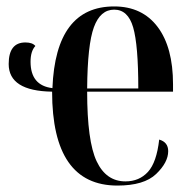

<svg xmlns="http://www.w3.org/2000/svg" viewBox="-20 -567 596 597"><path d="M345 10Q428 10 465.5 -26Q503 -62 503 -97Q503 -125 475 -133Q467 -62 440 -32.5Q413 -3 370 -3Q310 -3 280.5 -65.5Q251 -128 251 -282H518V-305Q518 -420 470 -483.5Q422 -547 335 -547Q153 -547 143 -293Q75 -301 75 -375Q75 -408 90 -424Q81 -435 59 -435Q7 -435 7 -368Q7 -284 142 -282Q142 10 345 10ZM251 -292Q252 -428 272 -482.5Q292 -537 335 -537Q378 -537 394 -482Q410 -427 410 -292Z"/></svg>

Font: Noto Serif Display Condensed Semi
Style: Regular
Weight: 600
Width: 3
Designer: Monotype Design Team
Foundry: Monotype Imaging Inc.
Version: Version 1.900